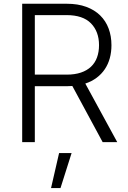

<svg xmlns="http://www.w3.org/2000/svg" viewBox="-20 -747 671 1009"><path d="M96.6 -727.3H331.3Q389.2 -727.3 433.1 -711.1Q476.9 -695 506.4 -666Q535.9 -637.1 550.8 -597.1Q565.7 -557.2 565.7 -509.6Q565.7 -473 557 -441.2Q548.3 -409.4 530.9 -383.5Q513.5 -357.6 487.9 -338.4Q462.4 -319.2 428.3 -307.9L596.2 0H519.5L360.1 -295.1Q346.9 -294 332.4 -294H163V0H96.6ZM163 -667.6V-354.8H330.6Q373.2 -354.8 405.2 -365.6Q437.1 -376.4 458.3 -396.5Q479.4 -416.5 489.9 -445.3Q500.4 -474.1 500.4 -509.6Q500.4 -581 458.1 -624.3Q415.8 -667.6 329.5 -667.6ZM248.2 241.5 290.5 57.5H356.2L297.9 241.5Z"/></svg>

Font: Inter P Light
Style: Regular
Weight: 300
Designer: Rasmus Andersson
Foundry: rsms
Version: Version 3.018;git-588b23468